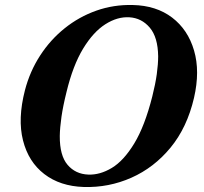

<svg xmlns="http://www.w3.org/2000/svg" viewBox="-20 -733 814 766"><path d="M510 -713Q603.5 -711 666.8 -662.8Q730 -614.5 754.2 -531.5Q778.5 -448.5 754 -342.5Q726.5 -224.5 660.5 -144.2Q594.5 -64 504.2 -24Q414 16 314 13Q220 10 156.8 -38.5Q93.5 -87 71.8 -172.8Q50 -258.5 79.5 -373Q99 -448 139.8 -511Q180.5 -574 237.8 -620Q295 -666 364.2 -690.5Q433.5 -715 510 -713ZM332 -36.5Q378.5 -34.5 426 -63Q473.5 -91.5 515.5 -160.5Q557.5 -229.5 587.5 -348Q600 -397.5 605.5 -437.2Q611 -477 611 -508.5Q610 -584.5 577.5 -622.8Q545 -661 496.5 -664Q448.5 -667 400.2 -636.2Q352 -605.5 311.5 -538.8Q271 -472 245.5 -366.5Q231.5 -310.5 225.2 -266.8Q219 -223 218.5 -190.5Q218 -112.5 249.5 -75.5Q281 -38.5 332 -36.5Z"/></svg>

Font: Fraunces 9pt S000 SemiBold
Style: Italic
Weight: 600
Italic angle: -16°
Version: Version 1.000; ttfautohint (v1.8.3)